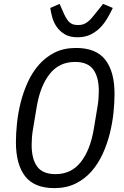

<svg xmlns="http://www.w3.org/2000/svg" viewBox="-20 -957 640 989"><path d="M260 12Q157 12 109.5 -49Q62 -110 62 -225Q62 -269 67.5 -322Q73 -375 86.5 -429Q100 -483 123 -533.5Q146 -584 180.5 -623.5Q215 -663 262 -686.5Q309 -710 372 -710Q475 -710 522.5 -649Q570 -588 570 -473Q570 -429 564.5 -376Q559 -323 545.5 -269Q532 -215 509 -164.5Q486 -114 451.5 -74.5Q417 -35 369.5 -11.5Q322 12 260 12ZM266 -60Q347 -60 396 -122Q445 -184 463 -292L482 -406Q486 -429 487.5 -450Q489 -471 489 -488Q489 -560 460.5 -599Q432 -638 366 -638Q285 -638 236 -576Q187 -514 169 -406L150 -292Q146 -269 144.5 -248Q143 -227 143 -210Q143 -138 171.5 -99Q200 -60 266 -60ZM380 -765Q340 -765 314.5 -780Q289 -795 273 -817.5Q257 -840 249.5 -866.5Q242 -893 239 -916L287 -937L302 -903Q310 -884 317.5 -870Q325 -856 333.5 -846.5Q342 -837 353.5 -832.5Q365 -828 382 -828Q398 -828 409.5 -832Q421 -836 432.5 -845Q444 -854 456 -868.5Q468 -883 484 -903L511 -937L561 -916Q550 -893 535 -866.5Q520 -840 499 -817.5Q478 -795 448.5 -780Q419 -765 380 -765Z"/></svg>

Font: IBM Plex Mono
Style: Italic
Weight: 400
Italic angle: -9°
Monospace: yes
Designer: Mike Abbink, Paul van der Laan, Pieter van Rosmalen
Foundry: Bold Monday
Version: Version 2.3